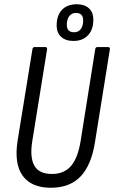

<svg xmlns="http://www.w3.org/2000/svg" viewBox="-20 -877 538 905"><path d="M220 8Q128 8 87 -48.5Q46 -105 63 -214L133 -646Q135 -655 142 -655H194Q203 -655 202 -645L132 -211Q120 -135 142 -96Q164 -57 225 -57Q282 -57 314.5 -94.5Q347 -132 360 -212L429 -646Q431 -655 438 -655H490Q499 -655 498 -645L428 -209Q411 -99 360 -45.5Q309 8 220 8ZM326 -684Q289 -684 268 -703.5Q247 -723 247 -757Q247 -804 272 -830.5Q297 -857 342 -857Q378 -857 399 -838Q420 -819 420 -784Q420 -738 395 -711Q370 -684 326 -684ZM329 -725Q350 -725 361 -740Q372 -755 372 -781Q372 -816 338 -816Q318 -816 306.5 -801Q295 -786 295 -760Q295 -725 329 -725Z"/></svg>

Font: Sofia Sans Condensed
Style: Italic
Weight: 400
Italic angle: -9°
Designer: Botio Nikoltchev, Ani Petrova
Foundry: lettersoup
Version: Version 4.101